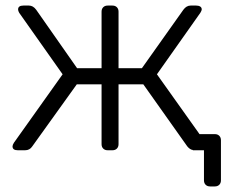

<svg xmlns="http://www.w3.org/2000/svg" viewBox="-20 -540 814 690"><path d="M752 -58Q762 -58 768 -52Q774 -46 774 -36V108Q774 118 768 124Q762 130 752 130H735Q725 130 719 124Q713 118 713 108V0H673V-1Q663 -2 653 -14L495 -237H406V-22Q406 -12 400 -6Q394 0 384 0H367Q357 0 351 -6Q345 -12 345 -22V-237H256L96 -14Q87 0 70 0H44Q25 0 25 -14Q25 -19 30 -27L205 -273L49 -494Q45 -501 45 -506Q45 -520 64 -520H84Q99 -520 110 -505L257 -295H345V-498Q345 -508 351 -514Q357 -520 367 -520H384Q394 -520 400 -514Q406 -508 406 -498V-295H490L639 -505Q650 -520 665 -520H685Q694 -520 699.5 -516.5Q705 -513 705 -506Q705 -502 700 -494L544 -273L697 -58Z"/></svg>

Font: Rubik AZ
Style: Regular
Weight: 300
Designer: Hubert and Fischer
Foundry: Hubert & Fischer
Version: Version 2.000